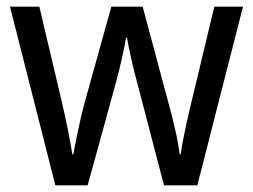

<svg xmlns="http://www.w3.org/2000/svg" viewBox="-20 -557 760 576"><path d="M391 -311Q381 -348 373 -384Q365 -420 361 -444H358Q354 -419 346 -383Q338 -347 328 -310L243 -1H146L10 -537H98L164 -258Q174 -215 183 -171Q192 -127 197 -94H200Q205 -122 214 -165Q223 -208 233 -246L314 -537H408L486 -246Q495 -214 504.5 -173Q514 -132 519 -94H522Q525 -117 533 -156Q541 -195 551 -237L623 -537H709L572 -1H472Z"/></svg>

Font: Noto Sans Ethiopic SemCond
Style: Regular
Weight: 400
Width: 4
Designer: Monotype Design Team
Foundry: Monotype Imaging Inc.
Version: Version 2.102; ttfautohint (v1.8.4.7-5d5b)